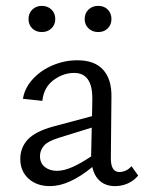

<svg xmlns="http://www.w3.org/2000/svg" viewBox="-20 -627 494 653"><path d="M294 -59Q215 6 150 6Q105 6 77 -19.5Q49 -45 49 -86Q49 -125 74.5 -152.5Q100 -180 162 -197L293 -232L294 -290Q295 -379 232 -379Q195 -379 162 -354.5Q129 -330 124 -284L58 -291Q64 -328 91.5 -358Q119 -388 159.5 -405Q200 -422 243 -422Q302 -422 331 -389.5Q360 -357 359 -298L357 -88Q357 -42 386 -42Q397 -42 408 -47Q419 -52 427 -62L450 -30Q436 -13 415.5 -3.5Q395 6 371 6Q341 6 321 -10.5Q301 -27 294 -59ZM122 -607Q142 -607 155 -594.5Q168 -582 168 -562Q168 -543 155 -530.5Q142 -518 122 -518Q102 -518 89.5 -530.5Q77 -543 77 -562Q77 -582 90 -594.5Q103 -607 122 -607ZM174 -46Q197 -46 225.5 -58.5Q254 -71 290 -95V-101L292 -193L179 -158Q143 -147 129.5 -131.5Q116 -116 116 -96Q116 -72 132.5 -59Q149 -46 174 -46ZM314 -607Q334 -607 346.5 -594.5Q359 -582 359 -562Q359 -543 346.5 -530.5Q334 -518 314 -518Q294 -518 281 -530.5Q268 -543 268 -562Q268 -582 281 -594.5Q294 -607 314 -607Z"/></svg>

Font: QiushuiShotai Bright
Style: Regular
Weight: 400
Designer: Christian Thalmann (Catharsis Fonts)
Version: Version 1.250;